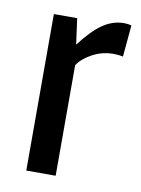

<svg xmlns="http://www.w3.org/2000/svg" viewBox="-64 -546 435 592"><g transform="rotate(10 153.0 -250.0)"><path d="M59 0V-490H132L143 -409Q178 -455.5 209.8 -477.8Q241.5 -500 277.5 -500Q290 -500 300.5 -497L291.5 -398Q285 -399.5 277.8 -400.2Q270.5 -401 261.5 -401Q225.5 -401 194.5 -383.8Q163.5 -366.5 151 -346V0Z"/></g></svg>

Font: Cabin
Style: Regular
Weight: 400
Width: 4
Designer: Pablo Impallari
Foundry: Pablo Impallari. http://www.impallari.com Igino Marini. http://www.ikern.com
Version: Version 3.001